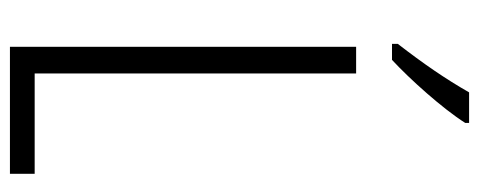

<svg xmlns="http://www.w3.org/2000/svg" viewBox="-316 -672 987 396"><g transform="rotate(90 178.0 -473.5)"><path d="M233 -947H170C142 -898 111 -853 70 -800V-788H103C143 -825 204 -893 233 -939ZM76 0H338V-51H131V-714H76Z"/></g></svg>

Font: Noto Sans UI Condensed Light
Style: Regular
Weight: 300
Width: 3
Designer: Monotype Design Team
Foundry: Monotype Imaging Inc.
Version: Version 1.901